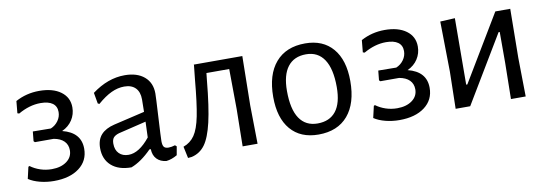

<svg xmlns="http://www.w3.org/2000/svg" viewBox="-44 -722 2811 988"><g transform="rotate(-10 1361.5 -228.0)"><path d="M357 -130Q357 -67 308 -30Q259 7 176 7Q138 7 103 -2Q68 -11 44 -27L58 -88L64 -91Q87 -74 115.5 -64.5Q144 -55 175 -55Q223 -55 253 -77Q283 -99 283 -135Q283 -164 264.5 -182.5Q246 -201 211 -207H113L107 -213L112 -263L206 -262Q230 -272 245 -293Q260 -314 260 -339Q260 -369 238.5 -384.5Q217 -400 176 -400Q118 -400 59 -366L50 -369L56 -432Q113 -463 180 -463Q251 -463 292.5 -432.5Q334 -402 334 -350Q334 -314 315 -284.5Q296 -255 261 -239Q357 -215 357 -130Z M767 -346Q767 -329 761 -223Q755 -117 755 -99Q755 -77 762 -68.5Q769 -60 786 -60Q801 -60 820 -66L828 -59L820 -14Q791 3 763 6Q732 3 713.5 -16Q695 -35 694 -68H687Q633 -13 580 7Q513 7 475.5 -26.5Q438 -60 438 -118Q438 -162 461.5 -188Q485 -214 531 -225L693 -263L694 -328Q694 -367 673.5 -388Q653 -409 615 -409Q581 -409 547 -393Q513 -377 474 -343L466 -347L456 -404Q539 -466 627 -466Q692 -466 729.5 -434Q767 -402 767 -346ZM547 -177Q527 -171 518 -160.5Q509 -150 509 -129Q509 -96 527.5 -77.5Q546 -59 577 -59Q632 -59 689 -130L692 -212Z M1237 -201 1240 0H1162L1165 -194L1163 -404H1044L1040 -367Q1027 -228 1009 -151Q991 -74 964.5 -38Q938 -2 895 8L875 10L862 -51Q899 -64 921 -96Q943 -128 956 -193Q969 -258 980 -380L988 -456L987 -458H1241Z M1766 -235Q1766 -119 1712 -55.5Q1658 8 1558 8Q1464 8 1412.5 -52.5Q1361 -113 1361 -223Q1361 -339 1415.5 -402.5Q1470 -466 1570 -466Q1663 -466 1714.5 -405.5Q1766 -345 1766 -235ZM1436 -241Q1436 -145 1468.5 -97Q1501 -49 1563 -49Q1626 -49 1659 -91Q1692 -133 1692 -217Q1692 -312 1659.5 -361Q1627 -410 1565 -410Q1502 -410 1469 -367Q1436 -324 1436 -241Z M2162 -130Q2162 -67 2113 -30Q2064 7 1981 7Q1943 7 1908 -2Q1873 -11 1849 -27L1863 -88L1869 -91Q1892 -74 1920.5 -64.5Q1949 -55 1980 -55Q2028 -55 2058 -77Q2088 -99 2088 -135Q2088 -164 2069.5 -182.5Q2051 -201 2016 -207H1918L1912 -213L1917 -263L2011 -262Q2035 -272 2050 -293Q2065 -314 2065 -339Q2065 -369 2043.5 -384.5Q2022 -400 1981 -400Q1923 -400 1864 -366L1855 -369L1861 -432Q1918 -463 1985 -463Q2056 -463 2097.5 -432.5Q2139 -402 2139 -350Q2139 -314 2120 -284.5Q2101 -255 2066 -239Q2162 -215 2162 -130Z M2279 -194 2275 -456 2352 -460 2350 -113H2356L2563 -458H2641L2638 -202L2641 0H2564L2567 -189V-350H2561L2351 0H2275Z"/></g></svg>

Font: Alegreya Sans
Style: Regular
Weight: 400
Designer: Juan Pablo del Peral
Foundry: Huerta Tipografica
Version: Version 2.008; ttfautohint (v1.6)